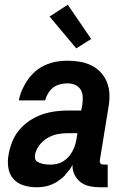

<svg xmlns="http://www.w3.org/2000/svg" viewBox="-20 -785 540 813"><path d="M135 8Q107 8 80.5 0Q54 -8 37 -27Q20 -46 15.5 -73.5Q11 -101 16 -129V-130Q21 -157 31.5 -184Q42 -211 60.5 -233.5Q79 -256 104 -273Q129 -290 156 -299.5Q183 -309 210.5 -313Q238 -317 265 -317H324L329 -345Q331 -361 330 -377.5Q329 -394 320.5 -407Q312 -420 297 -426Q282 -432 265 -432Q250 -432 234 -428Q218 -424 205 -414Q192 -404 183.5 -389.5Q175 -375 171 -360H60Q64 -383 74 -405.5Q84 -428 98 -448Q112 -468 131 -484Q150 -500 173 -510Q196 -520 219 -524Q242 -528 265 -528Q292 -528 318.5 -523.5Q345 -519 368 -507.5Q391 -496 408 -477Q425 -458 434 -434Q443 -410 443.5 -383Q444 -356 439 -329L403 -108Q402 -104 402.5 -100Q403 -96 405.5 -93Q408 -90 411.5 -89Q415 -88 419 -88H436V8H403Q381 8 359.5 3.5Q338 -1 321.5 -13.5Q305 -26 295.5 -45.5Q286 -65 287 -87Q281 -77 280 -74.5Q279 -72 275 -67Q271 -62 267 -57.5Q263 -53 259.5 -48.5Q256 -44 252 -39.5Q248 -35 243 -31Q238 -27 233 -23.5Q228 -20 223 -16.5Q218 -13 213 -10.5Q208 -8 202.5 -5.5Q197 -3 191.5 -1Q186 1 180.5 2.5Q175 4 169.5 5Q164 6 158.5 6.5Q153 7 147 7.5Q141 8 135 8ZM195 -88Q209 -88 223 -91.5Q237 -95 249.5 -103Q262 -111 272 -123Q282 -135 288.5 -148Q295 -161 299 -175Q303 -189 305 -203L308 -221H265Q243 -221 221.5 -216.5Q200 -212 180 -200Q160 -188 145.5 -168.5Q131 -149 128 -127Q127 -120 129 -112.5Q131 -105 137 -101Q143 -97 150 -94.5Q157 -92 164 -90.5Q171 -89 179 -88.5Q187 -88 195 -88ZM303 -580 190 -715 267 -765 366 -620Z"/></svg>

Font: Iosevka SS18
Style: Bold Italic
Weight: 700
Italic angle: -9°
Monospace: yes
Designer: Belleve Invis
Foundry: Belleve Invis
Version: Version 25.1.1; ttfautohint (v1.8.4)